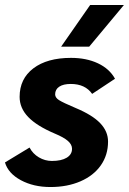

<svg xmlns="http://www.w3.org/2000/svg" viewBox="-24 -743 519 773"><path d="M-4 -89 95 -149Q108 -124 132.5 -109.5Q157 -95 185 -95Q223 -95 244.5 -108Q266 -121 266 -144Q266 -161 249.5 -175.5Q233 -190 197 -205Q124 -236 89.5 -272Q55 -308 55 -353Q55 -426 110.5 -468Q166 -510 262 -510Q324 -510 370.5 -488Q417 -466 439 -426L347 -365Q319 -405 261 -405Q231 -405 214.5 -394Q198 -383 198 -363Q198 -350 213.5 -340Q229 -330 281 -308Q348 -280 379.5 -247Q411 -214 411 -173Q411 -119 382 -77.5Q353 -36 300 -13Q247 10 179 10Q111 10 60 -17.5Q9 -45 -4 -89ZM339 -723H475L335 -555H222Z"/></svg>

Font: Sarabun ExtraBold
Style: Italic
Weight: 800
Italic angle: -10°
Designer: Suppakit Chalermlarp | Katatrad Co.,Ltd.
Foundry: Cadson Demak Co.,Ltd.
Version: Version 1.000; ttfautohint (v1.6)